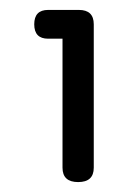

<svg xmlns="http://www.w3.org/2000/svg" viewBox="-20 -695 272 387"><path d="M77 -675H139Q169 -675 169 -646V-357Q169 -328 137.5 -328Q106 -328 106 -357V-617H77Q49 -617 49 -646Q49 -675 77 -675Z"/></svg>

Font: Merge One
Style: Regular
Weight: 400
Designer: Kosal Sen
Foundry: Philatype
Version: Version 1.001